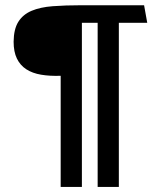

<svg xmlns="http://www.w3.org/2000/svg" viewBox="-20 -722 617 743"><path d="M214.8 -428.7Q172.9 -427.2 139.2 -432.9Q105.5 -438.5 81.8 -453.9Q58.1 -469.2 45.4 -495.4Q32.7 -521.5 32.7 -560.5Q33.2 -609.4 51 -637.7Q68.8 -666 102.3 -680.2Q135.7 -694.3 184.1 -698Q232.4 -701.7 294.4 -701.7H537.6L549.8 -633.8H439.9V1.5H357.9V-633.8H296.9V1.5H214.8Z"/></svg>

Font: Mako
Style: Regular
Weight: 400
Designer: vernon adams
Foundry: vernon adams
Version: Version 1.000